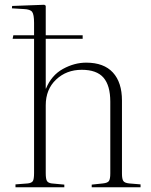

<svg xmlns="http://www.w3.org/2000/svg" viewBox="-20 -786 634 806"><path d="M45 0V-12L97 -16Q113 -18 118 -26Q123 -34 123 -60V-623H33L36 -638H123V-690Q123 -725 115 -736Q107 -747 80 -748L30 -751L31 -761L166 -766L172 -762V-638H327V-623H172V-414H173Q196 -470 244 -496.5Q292 -523 342 -523Q416 -523 454 -481.5Q492 -440 492 -364V-57Q492 -35 497.5 -26.5Q503 -18 522 -16L570 -12V0H365V-11L412 -16Q432 -18 437.5 -26.5Q443 -35 443 -58V-359Q443 -427 414.5 -460Q386 -493 323 -493Q259 -493 215.5 -452Q172 -411 172 -344V-59Q172 -35 177 -26.5Q182 -18 197 -16L250 -11V0Z"/></svg>

Font: Display Extralight
Style: Regular
Weight: 200
Designer: Latin by Veronika Burian and Jose Scaglione. Greek by Irene Vlachou. Cyrillic by Vera Evstafieva.
Foundry: TypeTogether
Version: Version 3.002